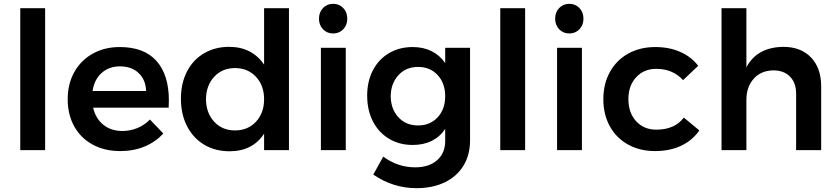

<svg xmlns="http://www.w3.org/2000/svg" viewBox="-20 -785 4379 1004"><path d="M86 -742H216V0H86Z M863 -261Q863 -235 862 -222H467Q480 -165 520.5 -132.5Q561 -100 620 -100Q661 -100 698.5 -115.5Q736 -131 764 -160L834 -87Q794 -43 736.5 -19Q679 5 609 5Q527 5 464.5 -29Q402 -63 368 -124.5Q334 -186 334 -266Q334 -346 368.5 -408Q403 -470 465 -504.5Q527 -539 606 -539Q734 -539 798.5 -466Q863 -393 863 -261ZM744 -309Q742 -368 705 -403Q668 -438 607 -438Q550 -438 511.5 -403.5Q473 -369 464 -309Z M1491 -742V0H1361V-86Q1332 -41 1286.5 -17.5Q1241 6 1181 6Q1105 6 1047.5 -28.5Q990 -63 958 -125.5Q926 -188 926 -269Q926 -349 957.5 -410.5Q989 -472 1046.5 -506Q1104 -540 1178 -540Q1239 -540 1285 -516Q1331 -492 1361 -447V-742ZM1361 -266Q1361 -338 1318.5 -383.5Q1276 -429 1209 -429Q1142 -429 1100 -383.5Q1058 -338 1057 -266Q1058 -194 1100 -148.5Q1142 -103 1209 -103Q1276 -103 1318.5 -148.5Q1361 -194 1361 -266Z M1658 -535H1788V0H1658ZM1796 -687Q1796 -654 1775 -632Q1754 -610 1722 -610Q1690 -610 1669 -632Q1648 -654 1648 -687Q1648 -721 1669 -743Q1690 -765 1722 -765Q1754 -765 1775 -743Q1796 -721 1796 -687Z M2438 -535V-51Q2438 25 2403.5 81.5Q2369 138 2305.5 168.5Q2242 199 2158 199Q2036 199 1932 128L1984 34Q2060 90 2151 90Q2223 90 2265.5 53Q2308 16 2308 -48V-111Q2281 -70 2238 -48.5Q2195 -27 2138 -27Q2068 -27 2014 -59.5Q1960 -92 1930 -150.5Q1900 -209 1900 -285Q1900 -360 1930 -417.5Q1960 -475 2014 -507Q2068 -539 2138 -539Q2194 -539 2237.5 -517Q2281 -495 2308 -455V-535ZM2308 -282Q2308 -350 2268.5 -392.5Q2229 -435 2166 -435Q2103 -435 2063.5 -392Q2024 -349 2023 -282Q2024 -214 2063.5 -171.5Q2103 -129 2166 -129Q2229 -129 2268.5 -171.5Q2308 -214 2308 -282Z M2596 -742H2726V0H2596Z M2893 -535H3023V0H2893ZM3031 -687Q3031 -654 3010 -632Q2989 -610 2957 -610Q2925 -610 2904 -632Q2883 -654 2883 -687Q2883 -721 2904 -743Q2925 -765 2957 -765Q2989 -765 3010 -743Q3031 -721 3031 -687Z M3412 -425Q3347 -425 3306.5 -381Q3266 -337 3266 -267Q3266 -195 3306.5 -151Q3347 -107 3412 -107Q3508 -107 3556 -170L3637 -103Q3601 -51 3542 -23Q3483 5 3405 5Q3326 5 3264.5 -29Q3203 -63 3169 -124.5Q3135 -186 3135 -266Q3135 -347 3169.5 -409Q3204 -471 3265.5 -505Q3327 -539 3407 -539Q3480 -539 3537.5 -513.5Q3595 -488 3631 -441L3552 -366Q3498 -425 3412 -425Z M4274 -334V0H4143V-296Q4143 -352 4111 -384.5Q4079 -417 4024 -417Q3959 -416 3921 -373Q3883 -330 3883 -263V0H3753V-742H3883V-433Q3938 -538 4076 -540Q4168 -540 4221 -484.5Q4274 -429 4274 -334Z"/></svg>

Font: Montserrat Medium
Style: Regular
Weight: 500
Designer: Julieta Ulanovsky
Foundry: Julieta Ulanovsky
Version: Version 6.001